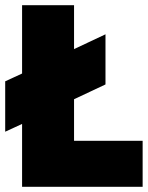

<svg xmlns="http://www.w3.org/2000/svg" viewBox="-40 -719 569 739"><path d="M45 -242 -20 -212V-406L45 -436V-699H245V-530L366 -587V-394L245 -337V-177H509V0H45Z"/></svg>

Font: Readiness ExtraBold
Style: Regular
Weight: 800
Designer: Katatrad Team
Foundry: CadsonDemak
Version: Version 1.00;January 16, 2020;FontCreator 12.0.0.2550 64-bit